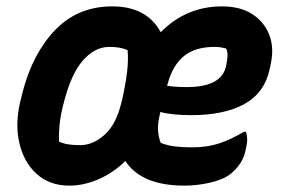

<svg xmlns="http://www.w3.org/2000/svg" viewBox="-20 -570 890 602"><path d="M332 -550Q440 -550 484 -469Q564 -550 676 -550Q733 -550 770.5 -526Q808 -502 824 -461.5Q840 -421 829 -370L826 -355Q810 -279 746.5 -244Q683 -209 581 -209Q517 -209 483 -219Q474 -184 475.5 -161.5Q477 -139 484 -122Q504 -114 527.5 -111Q551 -108 582 -108Q629 -108 666 -120Q703 -132 745 -157H751Q755 -145 755 -132Q755 -119 750 -99Q746 -78 734 -59Q722 -40 702 -24Q680 -7 639.5 2.5Q599 12 558 12Q424 12 373 -65Q335 -28 289 -8Q243 12 197 12Q135 12 94 -25.5Q53 -63 39.5 -127Q26 -191 48 -269L51 -282Q83 -404 154 -477Q225 -550 332 -550ZM505 -305 504 -301Q530 -297 566 -297Q676 -297 689 -364L690 -369Q693 -385 693.5 -396Q694 -407 689 -418Q681 -420 672.5 -421.5Q664 -423 653 -423Q592 -423 556.5 -394Q521 -365 505 -305ZM177 -237Q169 -203 166.5 -175.5Q164 -148 165 -126Q178 -120 193 -117.5Q208 -115 232 -115Q272 -115 308.5 -148Q345 -181 361 -250L363 -257Q374 -307 378.5 -345Q383 -383 380 -413Q357 -423 323 -423Q277 -423 239.5 -380Q202 -337 179 -244Z"/></svg>

Font: Recursive Sn Csl St
Style: Bold Italic
Weight: 700
Italic angle: -15°
Version: Version 1.079;hotconv 1.0.112;makeotfexe 2.5.65598; ttfautoh